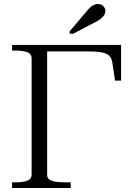

<svg xmlns="http://www.w3.org/2000/svg" viewBox="-20 -933 660 953"><path d="M214 -678V-65Q214 -48 228 -40Q242 -32 262.5 -30Q283 -28 304 -28H331V0H40V-28H56Q91 -28 114 -35.5Q137 -43 137 -68V-642Q137 -667 114 -674.5Q91 -682 56 -682H40V-710H581V-533H551L538 -620Q535 -643 523 -655.5Q511 -668 485.5 -673Q460 -678 415 -678ZM406 -872 326 -778V-766H344L447 -820Q466 -829 478.5 -838.5Q491 -848 497 -858Q503 -868 503 -878Q503 -892 493 -902.5Q483 -913 466 -913Q455 -913 445.5 -908.5Q436 -904 426.5 -895Q417 -886 406 -872Z"/></svg>

Font: Roboto Serif 120pt Expanded Light
Style: Regular
Weight: 300
Width: 7
Designer: Greg Gazdowicz
Foundry: Commercial Type
Version: Version 1.008